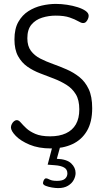

<svg xmlns="http://www.w3.org/2000/svg" viewBox="-20 -753 534 983"><path d="M241 7Q177 7 131 -12.5Q85 -32 60.5 -57.5Q36 -83 36 -101Q36 -109 40.5 -118Q45 -127 52 -132.5Q59 -138 66 -138Q76 -138 86.5 -125.5Q97 -113 114.5 -96.5Q132 -80 161 -67.5Q190 -55 237 -55Q284 -55 317.5 -70.5Q351 -86 368.5 -116.5Q386 -147 386 -193Q386 -241 368 -270.5Q350 -300 320.5 -318.5Q291 -337 256 -350.5Q221 -364 185.5 -377.5Q150 -391 120.5 -411.5Q91 -432 72.5 -465.5Q54 -499 54 -551Q54 -606 74 -641Q94 -676 125.5 -696Q157 -716 194 -724.5Q231 -733 266 -733Q294 -733 323.5 -728.5Q353 -724 378 -716Q403 -708 418.5 -697Q434 -686 434 -672Q434 -665 430.5 -656.5Q427 -648 421 -641.5Q415 -635 405 -635Q396 -635 380 -644.5Q364 -654 336.5 -663.5Q309 -673 265 -673Q229 -673 195.5 -662.5Q162 -652 141 -627Q120 -602 120 -557Q120 -517 138.5 -492.5Q157 -468 186.5 -453Q216 -438 251 -425.5Q286 -413 321.5 -397.5Q357 -382 386.5 -358.5Q416 -335 434 -297Q452 -259 452 -199Q452 -128 425 -82.5Q398 -37 350.5 -15Q303 7 241 7ZM278 210Q264 210 246 207Q228 204 214 198.5Q200 193 200 184Q200 181 202 175Q204 169 207.5 164.5Q211 160 216 160Q222 160 234.5 166.5Q247 173 272 173Q301 173 313 162Q325 151 325 135Q325 114 308 104.5Q291 95 262 93L224 90L250 -9H290L271 60Q322 62 344.5 83.5Q367 105 367 133Q367 150 357.5 168Q348 186 328 198Q308 210 278 210Z"/></svg>

Font: Dosis ExtraLight
Style: Regular
Weight: 400
Version: Version 3.001; ttfautohint (v1.8.2)